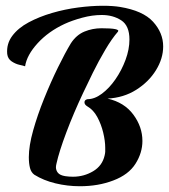

<svg xmlns="http://www.w3.org/2000/svg" viewBox="-20 -636 586 666"><path d="M257 10Q214 10 172.5 0Q131 -10 99 -30Q88 -38 84 -53.5Q80 -69 80 -91Q80 -130 95 -183.5Q110 -237 133 -294Q156 -351 181 -402Q206 -453 226 -486Q245 -515 273 -526.5Q301 -538 332 -538Q399 -538 389 -526Q368 -502 345 -463Q322 -424 302 -383.5Q282 -343 268 -313Q235 -243 210 -176.5Q185 -110 176 -69Q174 -61 174 -56Q174 -45 181 -36.5Q188 -28 206 -25Q213 -24 219.5 -23.5Q226 -23 233 -23Q271 -23 303 -42Q335 -61 343 -97Q346 -109 345 -123Q345 -147 338 -176Q331 -205 317.5 -230Q304 -255 283 -267Q273 -273 273 -281Q273 -290 284 -292Q308 -292 333.5 -311Q359 -330 380.5 -361Q402 -392 415.5 -428.5Q429 -465 429 -499Q429 -547 400.5 -565.5Q372 -584 333 -584Q300 -584 265 -574.5Q230 -565 204 -553Q148 -527 110.5 -486Q73 -445 67 -406Q62 -408 48 -411Q34 -414 20.5 -423Q7 -432 5 -449Q2 -484 22.5 -511.5Q43 -539 79.5 -558.5Q116 -578 160.5 -591Q205 -604 251 -610Q297 -616 337 -616Q354 -616 369 -615Q384 -614 396 -612Q476 -599 511 -560.5Q546 -522 546 -475Q546 -433 521 -392.5Q496 -352 452.5 -324.5Q409 -297 353 -294Q411 -281 442.5 -238.5Q474 -196 474 -147Q474 -106 450 -68Q426 -30 373 -10Q321 10 257 10Z"/></svg>

Font: Praise
Style: Regular
Weight: 400
Designer: Robert E. Leuschke
Foundry: Robert E. Leuschke
Version: Version 1.100; ttfautohint (v1.8.3)